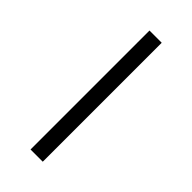

<svg xmlns="http://www.w3.org/2000/svg" viewBox="-225 -750 799 799"><g transform="rotate(45 175.0 -350.0)"><path d="M139 -700H211V0H139Z"/></g></svg>

Font: Krub
Style: Regular
Weight: 400
Designer: Ekaluck Peanpanawate
Foundry: Cadson Demak Co.,Ltd.
Version: Version 1.000; ttfautohint (v1.6)